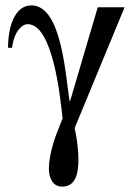

<svg xmlns="http://www.w3.org/2000/svg" viewBox="-20 -477 514 715"><path d="M444 -450H344L240 -97C224 -183 213 -457 97 -457C36 -457 10 -380 10 -299H25C32 -359 62 -387 83 -387C178 -387 205 -110 213 -36C202 -7 189 22 180 52C168 90 162 126 162 150C162 188 178 218 211 218C261 218 272 171 272 118C272 74 264 27 258 0Z"/></svg>

Font: XITS Math
Style: Regular
Weight: 400
Designer: MicroPress Inc., with final additions and corrections provided by Coen Hoffman, Elsevier (retired)
Version: Version 1.302